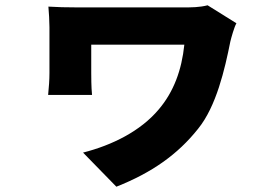

<svg xmlns="http://www.w3.org/2000/svg" viewBox="-20 -591 1040 726"><path d="M874 -503 765 -571C734 -563 704 -563 671 -563H273C234 -563 191 -564 163 -566C165 -543 167 -511 167 -488V-315C167 -290 165 -261 162 -232H328C325 -262 325 -303 325 -315V-422H677C667 -326 637 -244 580 -177C511 -95 404 -42 294 -14L420 115C554 62 652 -7 729 -104C798 -189 830 -329 851 -434C854 -447 866 -490 874 -503Z"/></svg>

Font: Noto Sans JP Black
Style: Regular
Weight: 900
Designer: Ryoko NISHIZUKA 西塚涼子 (kana, bopomofo & ideographs); Paul D. Hunt (Latin, Greek & Cyrillic); Sandoll Communications 산돌커뮤니
Foundry: Adobe
Version: Version 2.002;hotconv 1.0.116;makeotfexe 2.5.65601